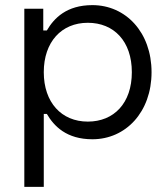

<svg xmlns="http://www.w3.org/2000/svg" viewBox="-20 -530 655 750"><path d="M75 200H151V-85H163C191 -37 240 14 341 14C471 14 572 -92 572 -248C572 -404 471 -510 341 -510C240 -510 191 -459 163 -411H149V-496H75ZM323 -55C220 -55 151 -130 151 -248C151 -366 220 -441 323 -441C425 -441 495 -369 495 -248C495 -127 425 -55 323 -55Z"/></svg>

Font: Space Text
Style: Regular
Weight: 400
Designer: Florian Karsten (Space Text), Colophon Foundry (Space Mono)
Foundry: Florian Karsten
Version: Version 1.003;PS 001.003;hotconv 1.0.88;makeotf.lib2.5.64775